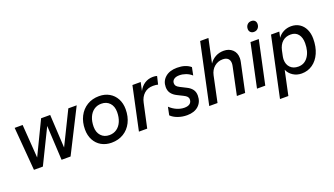

<svg xmlns="http://www.w3.org/2000/svg" viewBox="-80 -1428 3973 2286"><g transform="rotate(-20 1906.5 -285.0)"><path d="M74 -548H175L205 -125L409 -548H524L547 -127L754 -548H860L583 0H469L446 -437L232 0H119Z M854 -243Q854 -336 891 -408Q928 -480 994 -520Q1060 -560 1146 -560Q1219 -560 1274.5 -528Q1330 -496 1361 -438.5Q1392 -381 1392 -306Q1392 -212 1355.5 -139.5Q1319 -67 1253 -27Q1187 13 1101 13Q1028 13 972 -19Q916 -51 885 -109Q854 -167 854 -243ZM1107 -81Q1160 -81 1200.5 -109.5Q1241 -138 1263 -190Q1285 -242 1285 -309Q1285 -381 1245.5 -423.5Q1206 -466 1140 -466Q1087 -466 1046.5 -437.5Q1006 -409 984 -357Q962 -305 962 -238Q962 -167 1001.5 -124Q1041 -81 1107 -81Z M1566 -548H1671L1648 -441Q1675 -495 1721.5 -525.5Q1768 -556 1828 -556Q1858 -556 1879 -549L1855 -448Q1829 -455 1792 -455Q1724 -455 1679 -414Q1634 -373 1620 -305L1554 0H1449Z M1854 -59 1875 -161Q1915 -123 1962.5 -102.5Q2010 -82 2057 -82Q2103 -82 2126.5 -101Q2150 -120 2150 -155Q2150 -175 2136.5 -190Q2123 -205 2094 -219L2024 -254Q1979 -276 1954.5 -308.5Q1930 -341 1930 -389Q1930 -465 1985 -512.5Q2040 -560 2134 -560Q2242 -560 2305 -506L2285 -407Q2251 -437 2210.5 -451.5Q2170 -466 2130 -466Q2085 -466 2060.5 -447.5Q2036 -429 2036 -399Q2036 -377 2047.5 -363Q2059 -349 2086 -335L2165 -295Q2208 -274 2231.5 -242.5Q2255 -211 2255 -164Q2255 -84 2202 -35.5Q2149 13 2057 13Q1996 13 1941.5 -6.5Q1887 -26 1854 -59Z M2503 -765H2608L2544 -464Q2574 -509 2620.5 -534.5Q2667 -560 2725 -560Q2792 -560 2835 -520Q2878 -480 2878 -412Q2878 -389 2872 -362L2795 0H2690L2763 -347Q2768 -370 2768 -386Q2768 -426 2745 -447Q2722 -468 2679 -468Q2619 -468 2573.5 -430Q2528 -392 2514 -327L2445 0H2340Z M3062 -548H3167L3050 0H2945ZM3084 -705Q3084 -737 3103.5 -758.5Q3123 -780 3156 -780Q3183 -780 3199 -764.5Q3215 -749 3215 -722Q3215 -691 3195.5 -669Q3176 -647 3143 -647Q3117 -647 3100.5 -663Q3084 -679 3084 -705Z M3322 -548H3427L3411 -475Q3439 -515 3483 -537.5Q3527 -560 3579 -560Q3639 -560 3684 -531Q3729 -502 3753.5 -450Q3778 -398 3778 -331Q3778 -228 3743.5 -150Q3709 -72 3648 -29.5Q3587 13 3510 13Q3449 13 3400.5 -18Q3352 -49 3332 -99L3266 210H3160ZM3361 -216Q3361 -154 3398 -116Q3435 -78 3499 -78Q3577 -78 3623 -143Q3669 -208 3669 -314Q3669 -386 3635.5 -427.5Q3602 -469 3541 -469Q3478 -469 3436.5 -432Q3395 -395 3380 -327L3366 -260Q3361 -235 3361 -216Z"/></g></svg>

Font: Application Medium
Style: Italic
Weight: 500
Italic angle: -12°
Designer: Wei Huang
Foundry: Wei Huang
Version: Version 0.012